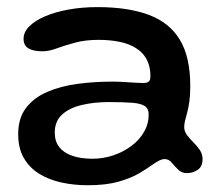

<svg xmlns="http://www.w3.org/2000/svg" viewBox="-20 -486 642 554"><path d="M233.5 48.5Q193 48.5 156.8 40.5Q120.5 32.5 92.5 15Q64.5 -2.5 48.5 -30.5Q32.5 -58.5 32.5 -99Q32.5 -145 55 -174.5Q77.5 -204 116.2 -220.8Q155 -237.5 203.5 -244Q252 -250.5 304 -250.5Q320 -250.5 336.5 -249.5Q353 -248.5 367.8 -247.5Q382.5 -246.5 392 -246.5Q405 -246.5 409.5 -250.8Q414 -255 414 -265.5Q414 -285 409.2 -300Q404.5 -315 395.5 -326.5Q386.5 -338 374 -346Q354 -359.5 325.8 -365.2Q297.5 -371 265 -371Q226.5 -371 196.8 -363Q167 -355 144 -346.5Q121 -338 102 -338Q76 -338 62 -346.5Q48 -355 48 -374Q48 -393.5 64.5 -410Q81 -426.5 110.2 -439Q139.5 -451.5 178.2 -458.5Q217 -465.5 261 -465.5Q349.5 -465.5 409.2 -443.2Q469 -421 499 -371.2Q529 -321.5 529 -237.5Q529 -212.5 526.5 -194Q524 -175.5 520.2 -161.8Q516.5 -148 514 -138Q511.5 -128 511.5 -119.5Q511.5 -107.5 519.2 -96.8Q527 -86 537.8 -75.5Q548.5 -65 556.5 -53.2Q564.5 -41.5 564.5 -27Q564.5 -5.5 550.5 4Q536.5 13.5 519.5 13.5Q504 13.5 493.8 3.2Q483.5 -7 475.2 -17Q467 -27 455 -27Q448 -27 439.8 -23Q431.5 -19 419.5 -10.5Q404.5 0.5 381.2 14.2Q358 28 322 38.2Q286 48.5 233.5 48.5ZM247 -28Q278 -28 307 -37.8Q336 -47.5 359 -64.8Q382 -82 395.5 -105.2Q409 -128.5 409 -155.5Q409 -172.5 397.8 -180Q386.5 -187.5 361 -189.5Q335.5 -191.5 293.5 -191.5Q252 -191.5 216.5 -183.2Q181 -175 159.5 -155.8Q138 -136.5 138 -103.5Q138 -78 151 -61.5Q164 -45 188.5 -36.5Q213 -28 247 -28Z"/></svg>

Font: Gluten Thin
Style: Regular
Weight: 400
Version: Version 1.300